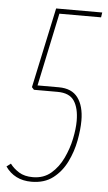

<svg xmlns="http://www.w3.org/2000/svg" viewBox="-59 -735 439 780"><g transform="rotate(5 160.5 -345.0)"><path d="M-7 -43 10 -56Q24 -37 46.5 -23Q69 -9 103 -9Q147 -9 177 -34.5Q207 -60 225.5 -99Q244 -138 252.5 -179Q261 -220 261 -252Q261 -304 241.5 -333.5Q222 -363 173 -363H77L68 -373L138 -700H326L323 -680H153L90 -382H177Q230 -382 255 -348Q280 -314 280 -255Q280 -219 271.5 -173.5Q263 -128 242.5 -86Q222 -44 187 -17Q152 10 99 10Q64 10 37.5 -3.5Q11 -17 -7 -43Z"/></g></svg>

Font: Georama Condensed Thin
Style: Italic
Weight: 100
Width: 3
Italic angle: -9°
Designer: Jean-Baptiste Levee
Foundry: Production Type
Version: Version 1.000